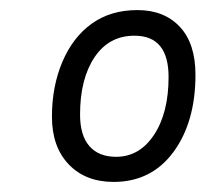

<svg xmlns="http://www.w3.org/2000/svg" viewBox="-20 -742 404 377"><path d="M363.8 -595.2Q363.8 -502.4 320.6 -443.6Q277.3 -384.8 203.1 -384.8Q147.9 -384.8 115 -419.2Q82 -453.6 82 -512.9Q82 -572.3 102.5 -620.6Q123 -668.9 160.2 -695.6Q197.3 -722.2 249.8 -722.2Q302.2 -722.2 333 -689.5Q363.8 -656.7 363.8 -595.2ZM244.1 -671.9Q193.8 -671.9 165.5 -629.4Q137.2 -586.9 137.2 -517.1Q137.2 -476.1 155.5 -455.1Q173.8 -434.1 208 -434.1Q253.9 -434.1 282.5 -477.3Q311 -520.5 311 -590.8Q311 -671.9 244.1 -671.9Z"/></svg>

Font: Open Sans Hebrew
Style: Italic
Weight: 400
Italic angle: -12°
Foundry: Ascender Corporation, Yanek Iontef
Version: Version 2.001;PS 002.001;hotconv 1.0.70;makeotf.lib2.5.58329